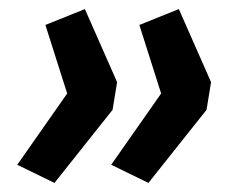

<svg xmlns="http://www.w3.org/2000/svg" viewBox="-20 -478 534 423"><path d="M100 -75 18 -115 128 -272 80 -423 167 -458 238 -297 228 -236ZM307 -75 225 -115 335 -272 287 -423 374 -458 445 -297 435 -236Z"/></svg>

Font: Nunito Sans 12pt ExtraLight
Style: Italic
Weight: 200
Italic angle: -9°
Designer: Vernon Adams
Foundry: Vernon Adams
Version: Version 3.101;gftools[0.9.27]